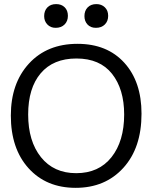

<svg xmlns="http://www.w3.org/2000/svg" viewBox="-20 -903 809 923"><path d="M32.1 -347.4Q32.1 -502.6 119.2 -597.4Q206.4 -692.3 352.6 -692.3Q494.9 -692.3 577.6 -601.3Q660.3 -510.3 660.3 -356.4Q660.3 -192.3 573.1 -96.2Q485.9 0 343.6 0Q202.6 0 117.3 -94.2Q32.1 -188.5 32.1 -347.4ZM115.4 -352.6Q115.4 -224.4 176.9 -147.4Q238.5 -70.5 346.2 -70.5Q455.1 -70.5 516 -147.4Q576.9 -224.4 576.9 -352.6Q576.9 -474.4 518.6 -548.1Q460.3 -621.8 347.4 -621.8Q235.9 -621.8 175.6 -550.6Q115.4 -479.5 115.4 -352.6ZM192.3 -825.6Q192.3 -851.3 207.7 -867.3Q223.1 -883.3 250 -883.3Q275.6 -883.3 291 -867.9Q306.4 -852.6 306.4 -826.9Q306.4 -801.3 290.4 -785.3Q274.4 -769.2 247.4 -769.2Q223.1 -769.2 207.7 -785.3Q192.3 -801.3 192.3 -825.6ZM385.9 -825.6Q385.9 -851.3 401.3 -867.3Q416.7 -883.3 443.6 -883.3Q467.9 -883.3 484 -867.9Q500 -852.6 500 -826.9Q500 -801.3 484 -785.3Q467.9 -769.2 441 -769.2Q415.4 -769.2 400.6 -785.3Q385.9 -801.3 385.9 -825.6Z"/></svg>

Font: Slabo 13px
Style: Regular
Weight: 400
Designer: John Hudson
Foundry: Tiro Typeworks Ltd.
Version: Version 1.02 Build 005a